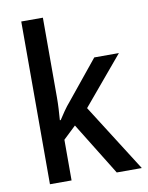

<svg xmlns="http://www.w3.org/2000/svg" viewBox="-85 -822 681 883"><g transform="rotate(-10 255.0 -380.0)"><path d="M177 -386Q177 -362 175.5 -334.5Q174 -307 172 -282H176Q186 -298 201 -319.5Q216 -341 230 -357L378 -539H493L305 -315L505 0H388L236 -246L177 -190V0H76V-760H177Z"/></g></svg>

Font: Noto Sans Telugu SemiCondensed Medium
Style: Regular
Weight: 500
Width: 4
Designer: Jelle Bosma - Monotype Design Team
Foundry: Monotype Imaging Inc.
Version: Version 2.005; ttfautohint (v1.8.4.7-5d5b)